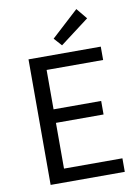

<svg xmlns="http://www.w3.org/2000/svg" viewBox="-103 -1037 795 1104"><g transform="rotate(-10 294.5 -485.0)"><path d="M101 0V-733H523V-655H193V-425H471V-346H193V-79H534V0ZM305 -779 264 -825 422 -970 474 -907Z"/></g></svg>

Font: Noto Sans KR
Style: Regular
Weight: 400
Designer: Ryoko NISHIZUKA  (kana, bopomofo & ideographs); Paul D. Hunt (Latin, Greek & Cyrillic); Sandoll Communications , Soo-you
Foundry: Adobe
Version: Version 2.004-H2;hotconv 1.0.118;makeotfexe 2.5.65603